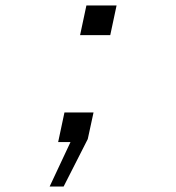

<svg xmlns="http://www.w3.org/2000/svg" viewBox="-20 -518 640 700"><path d="M272 -390 295 -498H405L382 -390ZM161 162 237 0H192L215 -108H321L300 -11L212 162Z"/></svg>

Font: Geist Mono Light
Style: Italic
Weight: 300
Italic angle: -12°
Monospace: yes
Designer: Basement.studio, Andrés Briganti, Mateo Zaragoza
Foundry: Basement.studio, Vercel, Andrés Briganti, Guido Ferreyra, Mateo Zaragoza
Version: Version 1.500; ttfautohint (v1.8.4.7-5d5b)